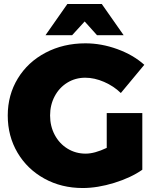

<svg xmlns="http://www.w3.org/2000/svg" viewBox="-20 -932 780 966"><path d="M517 -363H696V-78Q639 -38 555 -12Q471 14 396 14Q289 14 203 -33.5Q117 -81 68 -164Q19 -247 19 -351Q19 -454 69.5 -537Q120 -620 209.5 -667Q299 -714 410 -714Q490 -714 570 -685Q650 -656 706 -606L588 -464Q552 -499 503.5 -520Q455 -541 409 -541Q359 -541 318.5 -516Q278 -491 255 -447.5Q232 -404 232 -351Q232 -297 255.5 -253Q279 -209 320 -184Q361 -159 411 -159Q456 -159 517 -188ZM602 -755H468L406 -824L343 -755H209L319 -912H492Z"/></svg>

Font: #9Slide03 Montserrat ExtraBold
Style: Regular
Weight: 800
Designer: Julieta Ulanovsky
Foundry: Julieta Ulanovsky
Version: Version 6.001